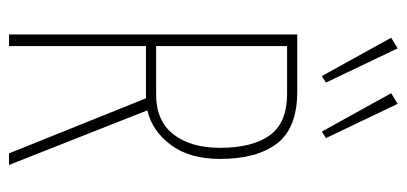

<svg xmlns="http://www.w3.org/2000/svg" viewBox="-252 -628 880 415"><g transform="rotate(90 187.5 -420.0)"><path d="M54 0V-623H177Q256 -623 289.5 -579.5Q323 -536 323 -456Q323 -390 292.5 -349.5Q262 -309 218 -299L336 0H311L192 -296H79V0ZM79 -318H184Q241 -318 270 -355.5Q299 -393 299 -456Q299 -526 272 -563.5Q245 -601 183 -601H79ZM144 -676 61 -826 84 -840 158 -685ZM264 -676 181 -826 204 -840 278 -685Z"/></g></svg>

Font: Inconsolata Condensed ExtraLight
Style: Regular
Weight: 200
Width: 3
Monospace: yes
Designer: Raph Levien, Cyreal, Brenton Simpson
Foundry: Raph Levien, Cyreal, Google
Version: Version 3.100; ttfautohint (v1.8.4.7-5d5b)